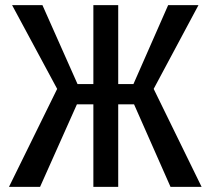

<svg xmlns="http://www.w3.org/2000/svg" viewBox="-20 -731 821 751"><path d="M504.4 -322.8H442.4V0H345.2V-322.8H280.8L136.7 0H15.1L203.6 -383.3L27.3 -710.9H146L283.2 -402.3H345.2V-710.9H442.4V-402.3H502L637.7 -710.9H756.3L581.1 -383.3L768.6 0H647Z"/></svg>

Font: Franco
Style: Regular
Weight: 400
Designer: Google
Version: Version 1.200311; 2013